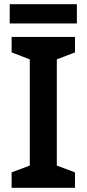

<svg xmlns="http://www.w3.org/2000/svg" viewBox="-20 -889 410 909"><path d="M344 -869H26V-778H344ZM335 0V-73L249 -105V-608L335 -641V-714H35V-641L121 -608V-105L35 -73V0Z"/></svg>

Font: Noto Sans Bengali SemiBold
Style: Regular
Weight: 600
Designer: Jelle Bosma - Monotype Design Team
Foundry: Monotype Imaging Inc.
Version: Version 2.003